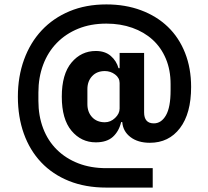

<svg xmlns="http://www.w3.org/2000/svg" viewBox="-20 -729 943 870"><path d="M672 121H462Q367 121 292.5 91Q218 61 166.5 6.5Q115 -48 88 -123.5Q61 -199 61 -291Q61 -382 89 -459Q117 -536 169 -591.5Q221 -647 295 -678Q369 -709 462 -709Q548 -709 619 -682.5Q690 -656 740.5 -607.5Q791 -559 818.5 -489.5Q846 -420 846 -335Q846 -215 795.5 -148.5Q745 -82 659 -82Q605 -82 571 -108Q537 -134 534 -176H529Q519 -134 491.5 -109Q464 -84 414 -84Q348 -84 304 -136.5Q260 -189 260 -291Q260 -393 304 -445.5Q348 -498 414 -498Q456 -498 482 -475.5Q508 -453 517 -420H522V-489H633V-220Q633 -170 677 -170Q711 -170 732 -206.5Q753 -243 753 -320V-348Q753 -412 731.5 -463Q710 -514 671.5 -549Q633 -584 579.5 -603Q526 -622 462 -622Q391 -622 334.5 -599Q278 -576 237.5 -534.5Q197 -493 175.5 -435.5Q154 -378 154 -310V-272Q154 -204 175.5 -147.5Q197 -91 237.5 -51Q278 -11 334.5 11Q391 33 462 33H672ZM455 -175Q481 -175 501.5 -194.5Q522 -214 522 -237V-353Q522 -376 501.5 -391.5Q481 -407 455 -407Q419 -407 397.5 -384Q376 -361 376 -325V-257Q376 -221 397.5 -198Q419 -175 455 -175Z"/></svg>

Font: IBM Plex Arabic
Style: Bold
Weight: 700
Designer: Mike Abbink, Paul van der Laan, Pieter van Rosmalen, Wael Morcos, Khajak Apelian
Foundry: Bold Monday
Version: Version 1.0